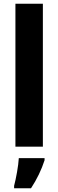

<svg xmlns="http://www.w3.org/2000/svg" viewBox="-20 -780 310 1021"><path d="M208 0V-760H62V0ZM217 72V61H80C78 101 65 171 55 208V221H145C176 174 201 122 217 72Z"/></svg>

Font: Noto Sans Oriya Cond Bold
Style: Bold
Weight: 700
Width: 3
Designer: Amélie Bonet and Sol Matas
Foundry: Google LLC
Version: Version 2.006